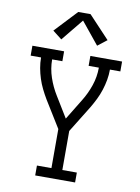

<svg xmlns="http://www.w3.org/2000/svg" viewBox="-103 -1041 806 1109"><g transform="rotate(10 300.0 -486.5)"><path d="M183 0V-58H268V-287L171 -444Q155 -471 141.5 -498.5Q128 -526 118.5 -555.5Q109 -585 103.5 -615.5Q98 -646 98 -677H37V-735H223V-677H163Q163 -623 180.5 -571.5Q198 -520 226 -475L300 -354L374 -475Q402 -520 419.5 -571.5Q437 -623 437 -677H377V-735H563V-677H502Q502 -646 496.5 -615.5Q491 -585 481.5 -555.5Q472 -526 458.5 -498.5Q445 -471 429 -444L332 -287V-58H417V0ZM195 -800 141 -842 264 -973H336L459 -842L405 -800L300 -929Z"/></g></svg>

Font: Iosevka Curly Slab LtEx
Style: Regular
Weight: 300
Width: 7
Monospace: yes
Designer: Belleve Invis
Foundry: Belleve Invis
Version: Version 11.1.0; ttfautohint (v1.8.3)